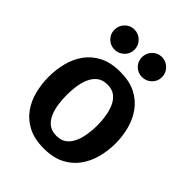

<svg xmlns="http://www.w3.org/2000/svg" viewBox="-204 -802 914 914"><g transform="rotate(45 253.5 -345.0)"><path d="M29 -250Q29 -298 40.5 -344Q52 -390 78.5 -427Q105 -464 148 -486Q191 -508 254 -508Q316 -508 359 -486Q402 -464 428.5 -427Q455 -390 467 -344Q479 -298 479 -250Q479 -202 467 -156Q455 -110 428.5 -73Q402 -36 359 -14Q316 8 254 8Q191 8 148 -14Q105 -36 78.5 -73Q52 -110 40.5 -156Q29 -202 29 -250ZM151 -250Q151 -222 155 -191.5Q159 -161 170 -135Q181 -109 201 -93Q221 -77 254 -77Q286 -77 306 -93Q326 -109 337 -135Q348 -161 352.5 -191.5Q357 -222 357 -250Q357 -278 352.5 -308Q348 -338 337 -364Q326 -390 306 -406Q286 -422 254 -422Q221 -422 201 -406Q181 -390 170 -364Q159 -338 155 -308Q151 -278 151 -250ZM159 -563Q131 -563 111.5 -582.5Q92 -602 92 -630Q92 -658 111.5 -678Q131 -698 159 -698Q187 -698 207 -678Q227 -658 227 -630Q227 -602 207 -582.5Q187 -563 159 -563ZM344 -563Q316 -563 296.5 -582.5Q277 -602 277 -630Q277 -658 296.5 -678Q316 -698 344 -698Q372 -698 392 -678Q412 -658 412 -630Q412 -602 392 -582.5Q372 -563 344 -563Z"/></g></svg>

Font: Epunda Sans SemiBold
Style: Regular
Weight: 600
Designer: Simon Atzbach
Foundry: typofactur
Version: Version 2.204; ttfautohint (v1.8.4.7-5d5b)